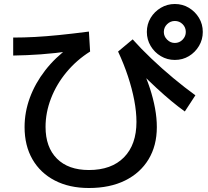

<svg xmlns="http://www.w3.org/2000/svg" viewBox="-20 -875 1040 961"><path d="M425 66Q327 66 254.5 28.5Q182 -9 142.5 -77.5Q103 -146 103 -239Q103 -314 129.5 -386Q156 -458 206 -522.5Q256 -587 326 -638L339 -620Q254 -608 184 -603Q114 -598 46 -597V-687Q100 -687 155 -690Q210 -693 275 -699.5Q340 -706 425 -717L431 -617Q364 -575 313.5 -514.5Q263 -454 235.5 -383Q208 -312 208 -240Q208 -138 265 -81Q322 -24 425 -24Q538 -24 600.5 -87.5Q663 -151 663 -265Q663 -315 652 -373Q641 -431 620.5 -493Q600 -555 571 -617L644 -678Q685 -632 737.5 -582Q790 -532 847 -484.5Q904 -437 958 -398L905 -317Q873 -340 838 -369Q803 -398 763.5 -434.5Q724 -471 678 -517L688 -538Q713 -486 730 -434Q747 -382 756 -333Q765 -284 765 -239Q765 -146 723.5 -77.5Q682 -9 606 28.5Q530 66 425 66ZM855 -575Q817 -575 785 -594Q753 -613 734 -645Q715 -677 715 -715Q715 -754 734 -785.5Q753 -817 785 -836Q817 -855 855 -855Q894 -855 925.5 -836Q957 -817 976 -785.5Q995 -754 995 -715Q995 -677 976 -645Q957 -613 925.5 -594Q894 -575 855 -575ZM855 -660Q878 -660 894 -676.5Q910 -693 910 -715Q910 -738 894 -754Q878 -770 855 -770Q833 -770 816.5 -754Q800 -738 800 -715Q800 -693 816.5 -676.5Q833 -660 855 -660Z"/></svg>

Font: M PLUS 2 Thin Medium
Style: Regular
Weight: 500
Version: Version 1.001